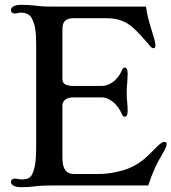

<svg xmlns="http://www.w3.org/2000/svg" viewBox="-20 -766 708 793"><path d="M25.4 -15.1C25.4 -4.9 35.2 7.3 68.4 7.3C87.4 7.3 110.4 5.4 122.1 3.9C137.2 1.5 169.9 0 191.9 0H592.3C608.9 -49.8 623 -84 650.9 -130.4C664.6 -152.8 668.5 -163.6 668.5 -171.9C668.5 -177.2 664.6 -179.7 659.2 -179.7C652.8 -179.7 647.9 -178.7 630.4 -162.1C597.7 -130.9 568.8 -94.2 513.2 -71.3C484.4 -59.6 435.5 -47.4 386.2 -47.4H285.2C255.4 -47.4 237.8 -64.9 237.8 -115.2V-331.1C237.8 -349.1 253.9 -363.8 281.7 -363.8H401.9C426.8 -363.8 463.9 -340.3 482.4 -296.9C485.8 -289.1 488.8 -283.7 494.6 -283.7C502 -283.7 507.3 -290.5 507.3 -308.1C507.3 -319.8 506.3 -331.1 505.4 -343.3C503.9 -355.5 503.4 -368.2 503.4 -384.3C503.4 -401.4 504.4 -416 505.9 -430.2C506.8 -442.9 507.3 -454.1 507.3 -461.9C507.3 -479.5 502 -486.8 494.6 -486.8C488.8 -486.8 485.8 -481 482.4 -473.6C463.9 -430.2 426.8 -411.1 401.9 -411.1H282.2C249.5 -411.1 237.8 -421.9 237.8 -439V-646C237.8 -674.8 249 -690.9 285.2 -690.9H415.5C470.7 -690.9 498 -677.2 526.4 -654.3C545.4 -638.7 585.4 -593.8 597.2 -579.1C606 -568.4 608.9 -566.9 614.3 -566.9C618.7 -566.9 622.1 -570.8 622.1 -578.1C622.1 -591.3 615.7 -610.8 604 -648.9C594.7 -677.7 586.4 -710 583 -738.8H186.5C156.2 -738.8 139.2 -741.2 122.1 -743.2C107.4 -744.6 92.3 -746.1 68.4 -746.1C35.2 -746.1 25.4 -734.4 25.4 -724.1C25.4 -715.3 31.2 -710.4 41.5 -710.4C45.9 -710.4 49.3 -710.9 52.7 -711.9C56.6 -712.9 60.5 -713.9 65.4 -713.9C86.4 -713.9 102.5 -706.5 110.8 -691.4C124.5 -665.5 129.4 -638.2 129.4 -583.5V-156.7C129.4 -101.6 124 -65.4 110.8 -42.5C104 -30.3 88.9 -24.9 72.8 -24.9C64.9 -24.9 60.1 -25.4 56.2 -26.4C51.8 -27.3 47.9 -28.3 41.5 -28.3C31.2 -28.3 25.4 -22.9 25.4 -15.1Z"/></svg>

Font: Stoke
Style: Light
Weight: 300
Designer: Nicole Fally
Foundry: Nicole Fally
Version: Version 1.001